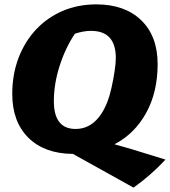

<svg xmlns="http://www.w3.org/2000/svg" viewBox="-20 -690 776 877"><path d="M590 167 313 13Q183 12 109.5 -61Q36 -134 36 -261Q36 -350 64.5 -425Q93 -500 144.5 -555Q196 -610 266 -640Q336 -670 420 -670Q550 -670 625 -597.5Q700 -525 700 -397Q700 -269 647.5 -174Q595 -79 503 -31Q540 -21 580 -9L736 39Q700 77 666.5 106.5Q633 136 590 167ZM325 -101Q422 -101 471 -226Q481 -252 489.5 -290Q498 -328 503.5 -365Q509 -402 509 -425Q509 -549 396 -549Q361 -549 322 -536Q278 -470 252 -388Q226 -306 226 -228Q226 -101 325 -101Z"/></svg>

Font: Piazzolla SC ExtraBold
Style: Italic
Weight: 800
Italic angle: -11.3°
Designer: Juan Pablo del Peral
Foundry: Huerta Tipografica
Version: Version 1.330